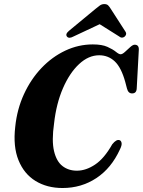

<svg xmlns="http://www.w3.org/2000/svg" viewBox="-20 -934 717 964"><path d="M581 -230Q588.5 -227 590.5 -215.8Q592.5 -204.5 582 -183.5Q539 -89.5 463.8 -39.8Q388.5 10 294 10Q216 10 158.2 -25.5Q100.5 -61 72.8 -129.8Q45 -198.5 56.5 -297.5Q65.5 -385.5 100.2 -461Q135 -536.5 188.2 -592.5Q241.5 -648.5 307.8 -679.8Q374 -711 446 -711Q492 -711 519.2 -698.8Q546.5 -686.5 561.8 -674Q577 -661.5 585.5 -661.5Q594.5 -661.5 607.5 -673.5Q620.5 -685.5 633.8 -697.5Q647 -709.5 656 -709.5Q678 -709.5 677 -684.5L666.5 -490.5Q665.5 -465 643.5 -465Q624 -464.5 617.5 -489.5L609 -522Q589 -595 556.2 -625.8Q523.5 -656.5 478 -656.5Q424.5 -656.5 377 -612.2Q329.5 -568 296 -490.8Q262.5 -413.5 251.5 -314.5Q239 -228 251.2 -175.8Q263.5 -123.5 293.8 -100.2Q324 -77 366 -77Q411.5 -77 457.5 -107.8Q503.5 -138.5 543.5 -209.5Q565 -236.5 581 -230ZM350.5 -751.5Q327 -738.5 317 -749.5Q306 -762 326 -779L459 -889Q472 -900 481.8 -906.8Q491.5 -913.5 503.5 -913.5Q516.5 -913.5 523 -907Q529.5 -900.5 536.5 -889L610 -775Q615 -767 612.5 -760Q610 -753 605 -749.5Q591.5 -739.5 577.5 -751.5L480.5 -812.5Z"/></svg>

Font: Fraunces 144pt S050
Style: Bold Italic
Weight: 700
Italic angle: -16°
Version: Version 1.000; ttfautohint (v1.8.3)